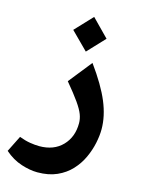

<svg xmlns="http://www.w3.org/2000/svg" viewBox="-228 -772 815 1103"><g transform="rotate(15 179.5 -220.5)"><path d="M106 253Q62 253 9.5 236Q-43 219 -90 178L-42 82Q-8 95 22.5 100Q53 105 78 105Q164 105 214.5 53Q265 1 265 -81Q265 -107 255 -133.5Q245 -160 218 -198.5Q191 -237 140 -298L250 -436Q329 -327 364 -243Q399 -159 399 -81Q399 -43 389.5 2Q380 47 359.5 91.5Q339 136 305 172.5Q271 209 222 231Q173 253 106 253ZM196 -489 94 -591 191 -694 292 -591Z"/></g></svg>

Font: Readex Pro bold
Style: Bold
Weight: 700
Designer: Bonnie Shaver-Troup, Thomas Jockin
Foundry: Lexend
Version: Version 1.200; ttfautohint (v1.8.3)